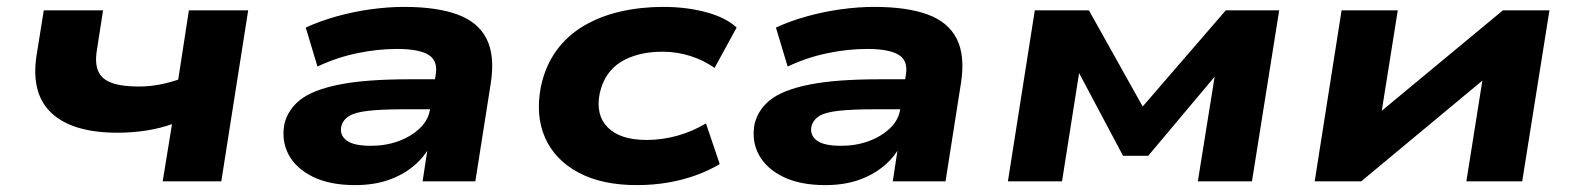

<svg xmlns="http://www.w3.org/2000/svg" viewBox="-20 -526 4566 557"><path d="M452 0 479 -166Q446 -154 405.5 -147.5Q365 -141 321 -141Q191 -141 130 -197.5Q69 -254 86 -365L107 -496H279L261 -380Q255 -344 264.5 -320.5Q274 -297 303 -286Q332 -275 382 -275Q413 -275 442 -280.5Q471 -286 497 -295L528 -496H700L622 0Z M1010 11Q937 11 888 -13Q839 -37 817.5 -77Q796 -117 805 -166Q815 -208 851 -236.5Q887 -265 963.5 -280.5Q1040 -296 1168 -296H1265L1252 -209H1154Q1087 -209 1048 -204.5Q1009 -200 992 -189Q975 -178 970 -159Q965 -134 985.5 -118.5Q1006 -103 1056 -103Q1099 -103 1136 -116.5Q1173 -130 1198.5 -154.5Q1224 -179 1228 -212L1244 -309Q1251 -350 1223 -367Q1195 -384 1132 -384Q1075 -384 1015.5 -371.5Q956 -359 901 -333L867 -446Q908 -465 956.5 -478.5Q1005 -492 1055.5 -499Q1106 -506 1152 -506Q1247 -506 1307 -484Q1367 -462 1391.5 -413.5Q1416 -365 1404 -286L1359 0H1206L1222 -105H1229Q1211 -70 1179.5 -44Q1148 -18 1106 -3.5Q1064 11 1010 11Z M1827 11Q1726 11 1658 -25.5Q1590 -62 1561.5 -126Q1533 -190 1549 -274Q1562 -335 1594 -379Q1626 -423 1673.5 -451Q1721 -479 1780 -492.5Q1839 -506 1904 -506Q1972 -506 2029 -490.5Q2086 -475 2117 -446L2053 -329Q2022 -351 1983 -363.5Q1944 -376 1902 -376Q1866 -376 1835.5 -368.5Q1805 -361 1781.5 -346.5Q1758 -332 1742.5 -309.5Q1727 -287 1720 -256Q1707 -193 1743 -156.5Q1779 -120 1856 -120Q1900 -120 1944 -132Q1988 -144 2028 -168L2068 -50Q2038 -32 2000 -18Q1962 -4 1918.5 3.5Q1875 11 1827 11Z M2374 11Q2301 11 2252 -13Q2203 -37 2181.5 -77Q2160 -117 2169 -166Q2179 -208 2215 -236.5Q2251 -265 2327.5 -280.5Q2404 -296 2532 -296H2629L2616 -209H2518Q2451 -209 2412 -204.5Q2373 -200 2356 -189Q2339 -178 2334 -159Q2329 -134 2349.5 -118.5Q2370 -103 2420 -103Q2463 -103 2500 -116.5Q2537 -130 2562.5 -154.5Q2588 -179 2592 -212L2608 -309Q2615 -350 2587 -367Q2559 -384 2496 -384Q2439 -384 2379.5 -371.5Q2320 -359 2265 -333L2231 -446Q2272 -465 2320.5 -478.5Q2369 -492 2419.5 -499Q2470 -506 2516 -506Q2611 -506 2671 -484Q2731 -462 2755.5 -413.5Q2780 -365 2768 -286L2723 0H2570L2586 -105H2593Q2575 -70 2543.5 -44Q2512 -18 2470 -3.5Q2428 11 2374 11Z M2904 0 2982 -496H3139L3295 -217L3536 -496H3691L3612 0H3455L3508 -330H3526L3311 -74H3238L3102 -330H3113L3061 0Z M3794 0 3872 -496H4035L3981 -157H3931L4340 -496H4475L4396 0H4234L4288 -340H4338L3929 0Z"/></svg>

Font: Nunito Sans 10pt Expanded ExtraBold
Style: Italic
Weight: 800
Width: 7
Italic angle: -9°
Designer: Vernon Adams
Foundry: Vernon Adams
Version: Version 3.101;gftools[0.9.27]